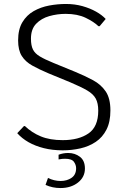

<svg xmlns="http://www.w3.org/2000/svg" viewBox="-20 -740 628 957"><path d="M292.5 9.3Q241.7 9.3 198.7 -1.5Q155.8 -12.2 122.3 -31.2Q88.9 -50.3 65.9 -76.2L99.6 -111.8H104Q138.7 -78.6 183.6 -60.1Q228.5 -41.5 292.5 -41.5Q372.6 -41.5 421.1 -75Q469.7 -108.4 469.7 -188.5Q469.7 -225.6 457.3 -248.5Q444.8 -271.5 414.3 -289.3Q383.8 -307.1 330.6 -329.6L222.7 -374Q175.3 -394 141.1 -413.1Q106.9 -432.1 88.6 -460.9Q70.3 -489.7 70.3 -538.6Q70.3 -593.8 91.6 -629.2Q112.8 -664.6 147.9 -684.6Q183.1 -704.6 225.1 -712.4Q267.1 -720.2 308.6 -720.2Q352.5 -720.2 390.9 -709.5Q429.2 -698.7 459 -681.9Q488.8 -665 506.8 -645.5L476.6 -609.4H470.7Q448.2 -631.3 407.2 -651.1Q366.2 -670.9 307.1 -670.9Q265.6 -670.9 225.8 -659.7Q186 -648.4 160.2 -621.6Q134.3 -594.7 134.3 -547.4Q134.3 -513.2 144.3 -493.2Q154.3 -473.1 179 -458.5Q203.6 -443.8 246.6 -426.3L354 -382.3Q403.8 -361.8 443.6 -340.3Q483.4 -318.8 506.8 -284.4Q530.3 -250 530.3 -189.5Q530.3 -132.3 510.7 -94Q491.2 -55.7 457.5 -33Q423.8 -10.3 381.1 -0.5Q338.4 9.3 292.5 9.3ZM281.2 197.3Q241.2 197.3 207 181.6L219.2 147Q233.9 154.3 250 158.2Q266.1 162.1 282.2 162.1Q313.5 162.1 336.4 146.5Q359.4 130.9 359.4 98.6Q359.4 82 348.6 66.7Q337.9 51.3 304.2 51.3Q296.9 51.3 289.1 52Q281.2 52.7 272 54.7V31.2Q295.4 22.5 319.8 22.5Q353.5 22.5 378.4 41.5Q403.3 60.5 403.3 100.1Q403.3 142.6 368.7 169.9Q334 197.3 281.2 197.3Z"/></svg>

Font: Comme ExtraLight
Style: Regular
Weight: 250
Version: Version 1.000;gftools[0.9.27]